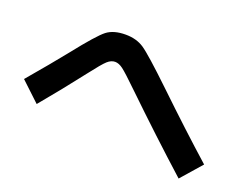

<svg xmlns="http://www.w3.org/2000/svg" viewBox="-92 -793 1183 921"><g transform="rotate(20 500.0 -332.0)"><path d="M122 -154 24 -246Q121 -360 185 -440Q279 -559 314 -586Q349 -613 410 -613Q465 -613 504 -587Q543 -561 674 -436Q838 -279 976 -156L884 -51Q711 -207 538 -374Q469 -441 447.5 -457Q426 -473 407 -473Q387 -473 368 -456Q349 -439 299 -374Q210 -259 122 -154Z"/></g></svg>

Font: M PLUS 1p
Style: Bold
Weight: 700
Version: Version 1.062